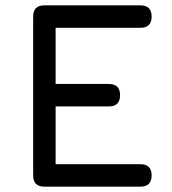

<svg xmlns="http://www.w3.org/2000/svg" viewBox="-20 -698 643 718"><path d="M505 0C505 0 505 0 505 0C533 0 547 -14 547 -42C547 -42 547 -42 547 -42C547 -70 533 -84 505 -84C505 -84 188 -84 188 -84C188 -84 188 -300 188 -300C188 -300 387 -300 387 -300C387 -300 387 -300 387 -300C415 -300 429 -314 429 -342C429 -342 429 -342 429 -342C429 -370 415 -384 387 -384C387 -384 188 -384 188 -384C188 -384 188 -594 188 -594C188 -594 505 -594 505 -594C505 -594 505 -594 505 -594C533 -594 547 -608 547 -636C547 -636 547 -636 547 -636C547 -664 533 -678 505 -678C505 -678 146 -678 146 -678C146 -678 146 -678 146 -678C118 -678 104 -664 104 -636C104 -636 104 -42 104 -42C104 -42 104 -42 104 -42C104 -14 118 0 146 0C146 0 505 0 505 0Z"/></svg>

Font: Jura-Fortis-Bold
Style: Bold
Weight: 500
Designer: Daniel Johnson, Alexei Vanyashin, Mirko Velimirovic
Foundry: Daniel Johnson
Version: ""